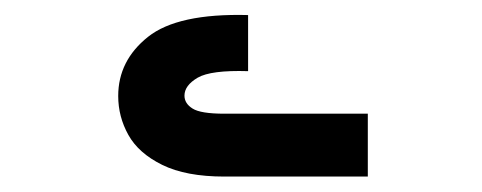

<svg xmlns="http://www.w3.org/2000/svg" viewBox="-20 -818 640 255"><path d="M225 -691Q225 -680.5 235.8 -673.8Q246.5 -667 278 -667H468.5V-583.5H278Q227 -583.5 195.5 -599Q164 -614.5 150.5 -638.8Q137 -663 137 -690.5Q137 -737.5 176.5 -769Q216 -800.5 309.5 -798V-723.5Q260 -725 242.5 -714.8Q225 -704.5 225 -691Z"/></svg>

Font: JuliaMono ExtraBoldItalic
Style: Regular
Weight: 800
Italic angle: -9°
Monospace: yes
Designer: cormullion
Foundry: corm
Version: Version 0.049; ttfautohint (v1.8.4)